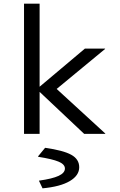

<svg xmlns="http://www.w3.org/2000/svg" viewBox="-20 -730 654 1047"><path d="M111 -710H196V-257L443 -465H553V-463L289 -245L554 -2V0H439L196 -229V0H111ZM412 182Q412 227 360.5 257.5Q309 288 212 297L193 257V255Q265 245 299.5 229Q334 213 334 189Q334 166 299.5 151.5Q265 137 188 125V122L226 76Q325 90 368.5 114Q412 138 412 182Z"/></svg>

Font: Intel One Mono
Style: Regular
Weight: 400
Monospace: yes
Designer: Fred Shallcrass
Foundry: Frere-Jones Type LLC
Version: Version 1.400;hotconv 1.1.0;makeotfexe 2.6.0;FJTRelease1.4